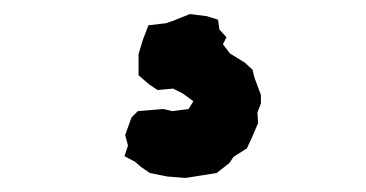

<svg xmlns="http://www.w3.org/2000/svg" viewBox="-20 -42 520 273"><path d="M244 211 218 209 193 204 180 195 172 188 157 180 162 165 158 150 167 125 176 116 212 113 225 116 248 113 255 102 240 91 226 84 204 86 192 78 177 65V35L183 15L191 -6L216 -9L225 -12L250 -22L274 -19L290 -14L292 0L302 11L297 21L307 34L328 47L339 57L342 69L351 93V105L346 118L347 133L338 154L331 169L312 181L306 190L288 204L263 208Z"/></svg>

Font: Winky Rough
Style: Bold
Weight: 700
Designer: Simon Atzbach
Foundry: typofactur
Version: Version 1.206; ttfautohint (v1.8.4.7-5d5b)